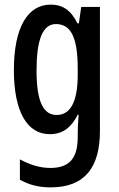

<svg xmlns="http://www.w3.org/2000/svg" viewBox="-20 -570 513 830"><path d="M199 -550C100 -550 40 -452 40 -267C40 -88 97 10 195 10C250 10 287 -17 316 -74H320C317 -44 316 -14 316 8V22C316 120 275 156 197 156C155 156 113 144 66 119V207C106 229 147 240 199 240C348 240 412 152 412 -4V-540H331L321 -469H315C286 -527 250 -550 199 -550ZM222 -466C287 -466 316 -407 316 -273V-247C316 -131 285 -73 225 -73C166 -73 138 -133 138 -266C138 -397 164 -466 222 -466Z"/></svg>

Font: Noto Sans Hebrew ExtraCondensed Medium
Style: Regular
Weight: 500
Width: 2
Designer: Monotype Design Team
Foundry: Monotype Imaging Inc.
Version: Version 2.004